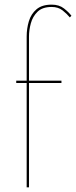

<svg xmlns="http://www.w3.org/2000/svg" viewBox="-20 -808 328 828"><path d="M50 -460H95V-650Q95 -685 104.5 -716.5Q114 -748 137.5 -768Q161 -788 203 -788Q235 -788 256 -771.5Q277 -755 288 -740L281 -733Q269 -748 250 -763Q231 -778 203 -778Q163 -778 142 -757.5Q121 -737 113 -707.5Q105 -678 105 -650V-460H245V-450H105V0H95V-450H50Z"/></svg>

Font: Jost* Hairline
Style: Regular
Weight: 100
Version: Version 3.7